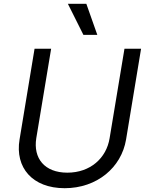

<svg xmlns="http://www.w3.org/2000/svg" viewBox="-20 -986 781 1019"><path d="M640.6 -727.3 561.8 -252.8C544.7 -146.3 458.8 -69.6 337.4 -69.6C215.9 -69.6 155.5 -146.3 172.6 -252.8L251.4 -727.3H163.4L83.8 -245.7C58.9 -96.6 152 12.8 323.2 12.8C494.3 12.8 624.3 -96.6 649.1 -245.7L728.7 -727.3ZM340.2 -965.9 422.6 -801.1H496.4L438.2 -965.9Z"/></svg>

Font: Margiela Sans
Style: Italic
Weight: 400
Italic angle: -9.39999°
Designer: Stefan Endress, Andreas Faust
Version: Version 1.100;FEAKit 1.0